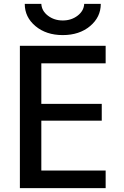

<svg xmlns="http://www.w3.org/2000/svg" viewBox="-20 -965 634 985"><path d="M192 -640V-432H502V-346H192V-90H522V0H82V-730H522V-640ZM107 -945H192Q194 -909 226 -884.5Q258 -860 302 -860Q346 -860 378 -884.5Q410 -909 412 -945H497Q497 -877 442 -831Q387 -785 302 -785Q217 -785 162 -831Q107 -877 107 -945Z"/></svg>

Font: M PLUS 1p Medium
Style: Regular
Weight: 500
Version: Version 1.062